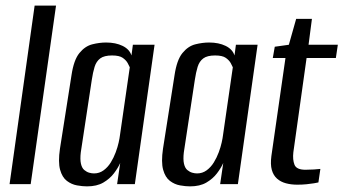

<svg xmlns="http://www.w3.org/2000/svg" viewBox="-20 -654 1220 682"><path d="M14 0 103 -634H179L89 0Z M289 8Q273 8 253.5 4.5Q234 1 217.5 -11.5Q201 -24 193.5 -51Q186 -78 193 -126L234 -387Q242 -441 262 -465.5Q282 -490 307.5 -496.5Q333 -503 357 -503Q391 -503 415.5 -491Q440 -479 447 -457L452 -495H529L459 0H396L407 -75Q399 -57 384.5 -38Q370 -19 347 -5.5Q324 8 289 8ZM314 -38Q333 -38 348 -49Q363 -60 373.5 -77Q384 -94 391 -113Q398 -132 401.5 -148Q405 -164 406 -173L441 -415Q439 -420 433.5 -430Q428 -440 416 -448.5Q404 -457 378 -457Q350 -457 336 -446.5Q322 -436 316 -416.5Q310 -397 306 -370L267 -113Q264 -88 267.5 -72.5Q271 -57 279.5 -50Q288 -43 297 -40.5Q306 -38 314 -38Z M655 8Q639 8 619.5 4.5Q600 1 583.5 -11.5Q567 -24 559.5 -51Q552 -78 559 -126L600 -387Q608 -441 628 -465.5Q648 -490 673.5 -496.5Q699 -503 723 -503Q757 -503 781.5 -491Q806 -479 813 -457L818 -495H895L825 0H762L773 -75Q765 -57 750.5 -38Q736 -19 713 -5.5Q690 8 655 8ZM680 -38Q699 -38 714 -49Q729 -60 739.5 -77Q750 -94 757 -113Q764 -132 767.5 -148Q771 -164 772 -173L807 -415Q805 -420 799.5 -430Q794 -440 782 -448.5Q770 -457 744 -457Q716 -457 702 -446.5Q688 -436 682 -416.5Q676 -397 672 -370L633 -113Q630 -88 633.5 -72.5Q637 -57 645.5 -50Q654 -43 663 -40.5Q672 -38 680 -38Z M1036 2Q1014 2 995.5 -3Q977 -8 964 -19.5Q951 -31 945.5 -50.5Q940 -70 944 -100L994 -448H949L956 -488L1006 -495L1032 -587H1088L1076 -495H1180L1173 -448H1069L1022 -113Q1019 -87 1026 -69Q1033 -51 1065 -51Q1078 -51 1095 -52Q1112 -53 1118 -54L1111 -6Q1107 -5 1095.5 -3Q1084 -1 1068.5 0.5Q1053 2 1036 2Z"/></svg>

Font: Alumni Sans Medium
Style: Italic
Weight: 500
Italic angle: -8°
Designer: Robert E. Leuschke
Foundry: Robert E. Leuschke
Version: Version 1.016